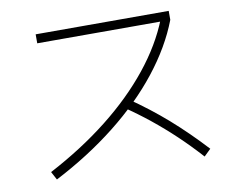

<svg xmlns="http://www.w3.org/2000/svg" viewBox="-80 -824 1159 948"><g transform="rotate(-10 500.0 -350.5)"><path d="M112 -37Q277 -124 409 -228Q541 -332 634.5 -448.5Q728 -565 776 -687L789 -675H155V-720H822V-675Q773 -547 676 -424Q579 -301 441.5 -192.5Q304 -84 134 4ZM872 19Q815 -44 759.5 -96.5Q704 -149 644.5 -197Q585 -245 517 -291L547 -327Q649 -257 734.5 -182Q820 -107 906 -14Z"/></g></svg>

Font: M PLUS 1 Code Light
Style: Regular
Weight: 300
Designer: Coji Morishita
Foundry: UNDERFOREST DESIGN
Version: Version 1.002